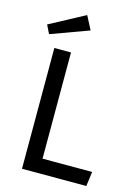

<svg xmlns="http://www.w3.org/2000/svg" viewBox="-134 -984 766 1058"><g transform="rotate(15 249.0 -455.5)"><path d="M195 -83H478L467 0H100V-689H195ZM268 -834 52 -755 28 -804 228 -911Z"/></g></svg>

Font: Statis Sans
Style: Regular
Weight: 400
Designer: bBox Type GmbH
Foundry: bBox Type GmbH
Version: Version 1.000